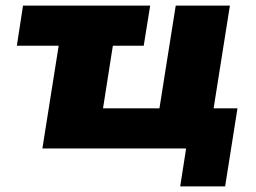

<svg xmlns="http://www.w3.org/2000/svg" viewBox="-20 -529 912 684"><path d="M622 135 643 0H131L189 -366H40L62 -509H515L492 -366H382L347 -143H548L606 -509H799L741 -143H826L782 135Z"/></svg>

Font: Nunito Sans 6pt Black
Style: Italic
Weight: 900
Italic angle: -9°
Version: Version 3.101;gftools[0.9.27]